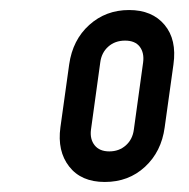

<svg xmlns="http://www.w3.org/2000/svg" viewBox="-20 -780 378 383"><path d="M189 -417Q236.5 -417 269.2 -447.2Q302 -477.5 308.5 -526L326 -651.5Q333 -701 308.2 -730.5Q283.5 -760 237.5 -760Q191 -760 158 -730.2Q125 -700.5 118 -651.5L100.5 -526Q94 -478.5 118 -447.8Q142 -417 189 -417ZM198 -478Q178.5 -478 168.8 -490.2Q159 -502.5 161.5 -521.5L180 -655.5Q182.5 -675 196 -687Q209.5 -699 229.5 -699Q249.5 -699 258.8 -686.8Q268 -674.5 265.5 -655.5L247 -521.5Q244.5 -502 231 -490Q217.5 -478 198 -478Z"/></svg>

Font: Mohave Medium
Style: Italic
Weight: 500
Italic angle: -8°
Designer: Gumpita Rahayu
Foundry: Tokotype
Version: Version 2.002; ttfautohint (v1.8.3)